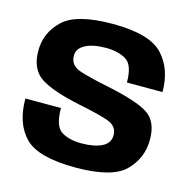

<svg xmlns="http://www.w3.org/2000/svg" viewBox="-102 -782 881 886"><g transform="rotate(15 339.0 -338.5)"><path d="M334 4Q509 4 571.2 -58.2Q633.5 -120.5 633.5 -209Q633.5 -295.5 580.5 -330.5Q527.5 -365.5 383 -395.5Q296 -413 245 -429.5Q194 -446 194 -493Q194 -528 230.8 -547Q267.5 -566 329 -566Q387 -566 424.8 -543.2Q462.5 -520.5 462.5 -436.5H632.5Q632.5 -548 569 -614.5Q505.5 -681 331 -681Q157.5 -681 93.5 -620Q29.5 -559 29.5 -473.5Q29.5 -386.5 84 -348.5Q138.5 -310.5 278 -281Q366 -263.5 416 -247Q466 -230.5 466 -185.5Q466 -147.5 429.5 -129.2Q393 -111 332.5 -111Q272.5 -111 235.8 -134.2Q199 -157.5 199 -244H29Q29 -125.5 91.8 -60.8Q154.5 4 334 4Z"/></g></svg>

Font: Anybody Thin
Style: Bold
Weight: 700
Version: Version 1.113;gftools[0.9.25]